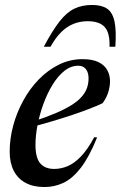

<svg xmlns="http://www.w3.org/2000/svg" viewBox="-20 -743 487 774"><path d="M295 -478Q265.5 -478 239.2 -457Q213 -436 191.8 -401.2Q170.5 -366.5 155 -324Q139.5 -281.5 131.2 -238.5Q123 -195.5 123 -159Q123 -107 142.2 -84.5Q161.5 -62 198.5 -62Q226 -62 252.8 -73.2Q279.5 -84.5 306.2 -112.2Q333 -140 360 -190L371.5 -189Q339.5 -110 305.8 -66.5Q272 -23 235.8 -6Q199.5 11 159.5 11Q114 11 82.8 -6Q51.5 -23 35.2 -55Q19 -87 19 -131.5Q19 -183.5 33.2 -236.5Q47.5 -289.5 73.8 -337.5Q100 -385.5 136.5 -423Q173 -460.5 217.5 -482.5Q262 -504.5 312.5 -504.5Q353 -504.5 377.2 -492.5Q401.5 -480.5 412.5 -460.2Q423.5 -440 423.5 -416Q423.5 -393 416 -370Q408.5 -347 393.5 -327Q373 -317 340.8 -304.5Q308.5 -292 269.5 -279Q230.5 -266 188.2 -253.5Q146 -241 105 -230.5L108 -251.5Q163.5 -269.5 203 -286.2Q242.5 -303 268.5 -319.5Q294.5 -336 309.5 -353.2Q324.5 -370.5 330.8 -388.8Q337 -407 337 -426.5Q337 -443 332 -454.5Q327 -466 317.8 -472Q308.5 -478 295 -478ZM333 -657.5Q303.5 -657.5 276.8 -647Q250 -636.5 227 -613.8Q204 -591 183.5 -554.5H156.5Q191.5 -620 220.2 -656.8Q249 -693.5 280 -708.2Q311 -723 351 -723Q389.5 -723 411.5 -708.2Q433.5 -693.5 441.5 -657Q449.5 -620.5 445 -554.5H421.5Q423.5 -610 402.2 -633.8Q381 -657.5 333 -657.5Z"/></svg>

Font: Newsreader 60pt Medium
Style: Italic
Weight: 500
Italic angle: -17°
Designer: Hugues Gentile
Foundry: Production Type
Version: Version 1.003